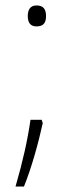

<svg xmlns="http://www.w3.org/2000/svg" viewBox="-20 -556 270 705"><path d="M82 -497C82 -474 91 -459 114 -459C141 -459 149 -474 149 -497C149 -520 141 -536 114 -536C91 -536 82 -520 82 -497ZM137 -104 133 -116H92C81 -41 64 36 37 129H68C96 60 121 -31 137 -104Z"/></svg>

Font: Noto Sans Meetei Mayek ExtraLight
Style: Regular
Weight: 200
Designer: Monotype Design Team and Neelakash Kshetrimayum
Foundry: Monotype Imaging Inc.
Version: Version 2.002